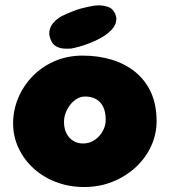

<svg xmlns="http://www.w3.org/2000/svg" viewBox="-20 -712 647 732"><path d="M301 1Q243 1 193.5 -18Q144 -37 107.5 -70.5Q71 -104 50.5 -148Q30 -192 30 -242Q30 -292 49.5 -338.5Q69 -385 104.5 -421.5Q140 -458 188.5 -479Q237 -500 295 -500Q353 -500 404 -485Q455 -470 494 -439Q533 -408 555 -361Q577 -314 577 -250Q577 -200 556 -154.5Q535 -109 497 -74Q459 -39 409 -19Q359 1 301 1ZM297 -165Q314 -165 329.5 -172Q345 -179 357 -192Q369 -205 376 -221Q383 -237 383 -255Q383 -286 373 -305.5Q363 -325 345.5 -334.5Q328 -344 305 -344Q288 -344 273.5 -335.5Q259 -327 248 -313Q237 -299 230.5 -282Q224 -265 224 -247Q224 -223 233 -204.5Q242 -186 258.5 -175.5Q275 -165 297 -165ZM252 -527Q252 -527 243 -526.5Q234 -526 221.5 -527Q209 -528 196.5 -534Q184 -540 177 -553Q165 -576 168.5 -594Q172 -612 183 -624.5Q194 -637 204 -643.5Q214 -650 214 -650Q263 -673 290.5 -680Q318 -687 337 -690Q337 -690 346 -691Q355 -692 368 -691Q381 -690 394 -685Q407 -680 415 -667Q424 -652 423.5 -639Q423 -626 418 -616.5Q413 -607 408 -601.5Q403 -596 403 -596Q387 -580 365.5 -568Q344 -556 322 -547.5Q300 -539 281.5 -534Q263 -529 252 -527Z"/></svg>

Font: Sour Gummy Black
Style: Regular
Weight: 900
Designer: Stefie Justprince
Foundry: Eifetstype
Version: Version 1.000